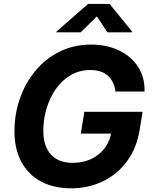

<svg xmlns="http://www.w3.org/2000/svg" viewBox="-20 -969 790 998"><path d="M349.6 9.8Q258.8 9.8 192.6 -25.9Q126.5 -61.5 90.8 -128.2Q55.2 -194.8 55.2 -286.6Q55.2 -376 83.5 -457Q111.8 -538.1 164.3 -601.3Q216.8 -664.6 290.3 -700.9Q363.8 -737.3 454.1 -737.3Q534.7 -737.3 598.1 -707Q661.6 -676.8 697.5 -621.8Q733.4 -566.9 731.4 -493.2H580.1Q573.7 -545.4 540.8 -575.2Q507.8 -605 450.2 -605Q391.6 -605 345.9 -577.6Q300.3 -550.3 269 -504.6Q237.8 -459 221.4 -403.1Q205.1 -347.2 205.1 -290Q205.1 -208.5 245.1 -165.5Q285.2 -122.6 356.4 -122.6Q436 -122.6 489.7 -164.6Q543.5 -206.5 557.6 -274.4H399.9L418.5 -387.7H721.2L705.6 -292Q689.5 -196.8 639.2 -129.4Q588.9 -62 513.9 -26.1Q439 9.8 349.6 9.8ZM399.4 -800.8H272.5L272.9 -804.2L438 -948.7H549.8L667 -804.2L666.5 -800.8H538.6L483.4 -883.8Z"/></svg>

Font: Inter
Style: Bold Italic
Weight: 700
Italic angle: -9.39999°
Designer: Rasmus Andersson
Foundry: rsms
Version: Version 4.001;git-9221beed3